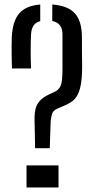

<svg xmlns="http://www.w3.org/2000/svg" viewBox="-20 -827 414 847"><path d="M134.9 -173.1 132.5 -292.8Q131.6 -321.5 135.9 -342.8Q140.2 -364.1 154.5 -380.8Q168.8 -397.5 197.5 -411.1L219.7 -421.4Q236 -428.9 243.6 -441.3Q251.3 -453.8 253.4 -473.5Q255.6 -493.2 255.6 -521.5V-675.3Q255.6 -699.1 245.1 -714.3Q234.5 -729.4 210.6 -734.4V-807.1Q279.8 -802 310.6 -767.6Q341.4 -733.3 341.4 -661.9Q341.4 -617.5 341.6 -591.5Q341.8 -565.6 342.2 -550.1Q342.6 -534.5 342.2 -520.7Q341.4 -475.9 335.4 -447.7Q329.4 -419.5 319.1 -402.9Q308.7 -386.3 293.3 -376.4Q277.8 -366.5 257.5 -358.3L235.7 -349Q214 -340 209.5 -324Q205 -308 203.5 -292.3L199.5 -173.1ZM32.6 -525Q32 -556.3 31.5 -578.6Q31 -600.8 31.2 -620.3Q31.4 -639.8 32 -661.9Q35.1 -732.8 64.4 -767.4Q93.8 -801.9 157.5 -807.1V-733.7Q137.8 -728.6 128.1 -714.4Q118.3 -700.1 116.9 -674.9Q115.3 -641.2 115.3 -602.1Q115.3 -563 116.8 -525ZM97 0V-97.4H238.1V0Z"/></svg>

Font: Big Shoulders Stencil Text Thin
Style: Regular
Weight: 100
Designer: Patric King
Foundry: XO Type Co
Version: Version 2.001